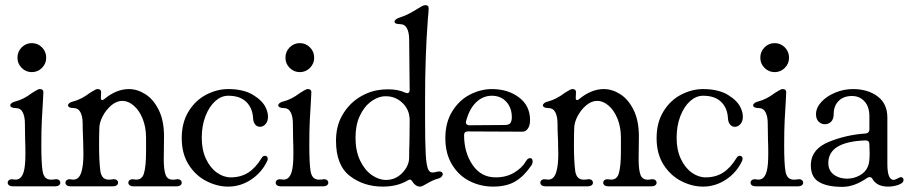

<svg xmlns="http://www.w3.org/2000/svg" viewBox="-20 -727 3550 748"><path d="M48 -502Q48 -526 64.5 -542.5Q81 -559 104 -559Q127 -559 143.5 -542.5Q160 -526 160 -502Q160 -479 143.5 -462.5Q127 -446 104 -446Q81 -446 64.5 -462.5Q48 -479 48 -502ZM10 -15Q10 -22 16 -26Q22 -30 33 -28Q63 -22 73 -60Q79 -82 79 -128Q79 -161 78 -179L77 -246Q77 -273 68.5 -289.5Q60 -306 41 -306Q31 -306 25.5 -309Q20 -312 20 -317Q20 -321 25.5 -325.5Q31 -330 41 -332Q72 -340 105 -365Q109 -367 119 -373.5Q129 -380 135 -380Q149 -380 149 -368L147 -328L143 -259Q141 -222 141 -161Q141 -90 146 -60Q149 -43 157 -35Q165 -27 180 -27Q187 -27 192 -28L198 -29Q206 -29 210.5 -25Q215 -21 215 -15Q215 -9 209.5 -5Q204 -1 194 -1H111H31Q21 -1 15.5 -5Q10 -9 10 -15Z M266 -332Q297 -340 330 -365Q334 -367 344 -373.5Q354 -380 360 -380Q374 -380 374 -368Q374 -356 373 -346V-344Q373 -339 376.5 -337.5Q380 -336 385 -340Q433 -380 482 -380Q515 -380 546.5 -360Q578 -340 598.5 -298.5Q619 -257 619 -196L618 -106Q618 -66 625 -46.5Q632 -27 653 -27Q661 -27 665 -28L671 -29Q679 -29 683.5 -25Q688 -21 688 -15Q688 -9 682.5 -5Q677 -1 667 -1H501Q491 -1 485.5 -5Q480 -9 480 -15Q480 -22 486 -26Q492 -30 503 -28Q532 -23 540.5 -50.5Q549 -78 549 -136V-190Q549 -232 535.5 -265Q522 -298 500.5 -316Q479 -334 457 -334Q434 -334 413.5 -316.5Q393 -299 380 -274Q367 -249 367 -227Q366 -203 366 -160Q366 -100 371 -60Q374 -43 382 -35Q390 -27 405 -27Q412 -27 417 -28L423 -29Q431 -29 435.5 -25Q440 -21 440 -15Q440 -9 434.5 -5Q429 -1 419 -1H256Q246 -1 240.5 -5Q235 -9 235 -15Q235 -22 241 -26Q247 -30 258 -28Q288 -22 298 -60Q305 -85 305 -126L304 -178Q302 -220 302 -246Q302 -273 293.5 -289.5Q285 -306 266 -306Q256 -306 250.5 -309Q245 -312 245 -317Q245 -321 250.5 -325.5Q256 -330 266 -332Z M688 -189Q688 -250 715 -293.5Q742 -337 784 -358.5Q826 -380 869 -380Q929 -380 966.5 -357Q1004 -334 1016 -306Q1024 -289 1024 -272Q1024 -254 1014.5 -243.5Q1005 -233 993 -233Q982 -233 974.5 -241.5Q967 -250 966 -266Q964 -306 939.5 -330Q915 -354 869 -354Q842 -354 818.5 -333Q795 -312 780.5 -274.5Q766 -237 766 -190Q766 -143 782.5 -108Q799 -73 825 -54.5Q851 -36 879 -36Q918 -36 947 -54.5Q976 -73 999 -111Q1004 -120 1012 -120Q1017 -120 1020 -117Q1023 -114 1023 -109Q1023 -103 1021 -100Q1000 -55 958.5 -27.5Q917 0 869 0Q826 0 784 -21.5Q742 -43 715 -85.5Q688 -128 688 -189Z M1092 -502Q1092 -526 1108.5 -542.5Q1125 -559 1148 -559Q1171 -559 1187.5 -542.5Q1204 -526 1204 -502Q1204 -479 1187.5 -462.5Q1171 -446 1148 -446Q1125 -446 1108.5 -462.5Q1092 -479 1092 -502ZM1054 -15Q1054 -22 1060 -26Q1066 -30 1077 -28Q1107 -22 1117 -60Q1123 -82 1123 -128Q1123 -161 1122 -179L1121 -246Q1121 -273 1112.5 -289.5Q1104 -306 1085 -306Q1075 -306 1069.5 -309Q1064 -312 1064 -317Q1064 -321 1069.5 -325.5Q1075 -330 1085 -332Q1116 -340 1149 -365Q1153 -367 1163 -373.5Q1173 -380 1179 -380Q1193 -380 1193 -368L1191 -328L1187 -259Q1185 -222 1185 -161Q1185 -90 1190 -60Q1193 -43 1201 -35Q1209 -27 1224 -27Q1231 -27 1236 -28L1242 -29Q1250 -29 1254.5 -25Q1259 -21 1259 -15Q1259 -9 1253.5 -5Q1248 -1 1238 -1H1155H1075Q1065 -1 1059.5 -5Q1054 -9 1054 -15Z M1289 -179Q1289 -236 1314 -279Q1339 -322 1378.5 -347Q1418 -372 1461 -377Q1473 -379 1493 -379Q1531 -379 1559 -366Q1565 -364 1566 -364Q1576 -364 1576 -377L1574 -573Q1574 -600 1565.5 -616.5Q1557 -633 1538 -633Q1517 -633 1517 -643Q1517 -647 1522.5 -651.5Q1528 -656 1538 -659Q1566 -668 1591 -683.5Q1616 -699 1622 -702Q1632 -707 1637 -707Q1650 -707 1650 -695Q1650 -683 1647 -654Q1636 -511 1636 -341V-265Q1636 -176 1638.5 -127Q1641 -78 1650 -64Q1655 -55 1665 -55Q1673 -55 1683 -58Q1686 -59 1692 -59Q1698 -59 1701.5 -56Q1705 -53 1705 -49Q1705 -44 1700 -38.5Q1695 -33 1686 -31Q1665 -25 1642 -11Q1624 0 1617 0Q1599 0 1587 -19Q1580 -32 1570 -25Q1529 0 1471 0Q1397 0 1343 -41.5Q1289 -83 1289 -179ZM1574 -114Q1574 -150 1575 -166Q1575 -179 1575.5 -200Q1576 -221 1576 -258Q1576 -299 1548.5 -325.5Q1521 -352 1484 -352Q1474 -352 1469 -351Q1445 -347 1421 -328Q1397 -309 1381 -274Q1365 -239 1365 -190Q1365 -139 1383 -101.5Q1401 -64 1428.5 -45Q1456 -26 1484 -26Q1521 -26 1547.5 -53.5Q1574 -81 1574 -114Z M1896 -380Q1959 -380 2002 -347.5Q2045 -315 2045 -259Q2045 -238 2036.5 -226Q2028 -214 2016 -214L1803 -215Q1788 -215 1788 -201Q1788 -133 1821 -84.5Q1854 -36 1911 -36Q1953 -36 1984 -55Q2015 -74 2029 -99Q2036 -111 2045 -111Q2055 -111 2055 -98Q2055 -88 2049 -81Q2021 -40 1987 -20Q1953 0 1901 0Q1853 0 1810.5 -21Q1768 -42 1741.5 -85Q1715 -128 1715 -189Q1715 -250 1742 -293.5Q1769 -337 1811 -358.5Q1853 -380 1896 -380ZM1795 -251Q1795 -239 1809 -239L1946 -240Q1964 -240 1969 -248.5Q1974 -257 1974 -270Q1974 -307 1952.5 -330.5Q1931 -354 1896 -354Q1862 -354 1835.5 -329Q1809 -304 1796 -256Q1795 -254 1795 -251Z M2116 -332Q2147 -340 2180 -365Q2184 -367 2194 -373.5Q2204 -380 2210 -380Q2224 -380 2224 -368Q2224 -356 2223 -346V-344Q2223 -339 2226.5 -337.5Q2230 -336 2235 -340Q2283 -380 2332 -380Q2365 -380 2396.5 -360Q2428 -340 2448.5 -298.5Q2469 -257 2469 -196L2468 -106Q2468 -66 2475 -46.5Q2482 -27 2503 -27Q2511 -27 2515 -28L2521 -29Q2529 -29 2533.5 -25Q2538 -21 2538 -15Q2538 -9 2532.5 -5Q2527 -1 2517 -1H2351Q2341 -1 2335.5 -5Q2330 -9 2330 -15Q2330 -22 2336 -26Q2342 -30 2353 -28Q2382 -23 2390.5 -50.5Q2399 -78 2399 -136V-190Q2399 -232 2385.5 -265Q2372 -298 2350.5 -316Q2329 -334 2307 -334Q2284 -334 2263.5 -316.5Q2243 -299 2230 -274Q2217 -249 2217 -227Q2216 -203 2216 -160Q2216 -100 2221 -60Q2224 -43 2232 -35Q2240 -27 2255 -27Q2262 -27 2267 -28L2273 -29Q2281 -29 2285.5 -25Q2290 -21 2290 -15Q2290 -9 2284.5 -5Q2279 -1 2269 -1H2106Q2096 -1 2090.5 -5Q2085 -9 2085 -15Q2085 -22 2091 -26Q2097 -30 2108 -28Q2138 -22 2148 -60Q2155 -85 2155 -126L2154 -178Q2152 -220 2152 -246Q2152 -273 2143.5 -289.5Q2135 -306 2116 -306Q2106 -306 2100.5 -309Q2095 -312 2095 -317Q2095 -321 2100.5 -325.5Q2106 -330 2116 -332Z M2538 -189Q2538 -250 2565 -293.5Q2592 -337 2634 -358.5Q2676 -380 2719 -380Q2779 -380 2816.5 -357Q2854 -334 2866 -306Q2874 -289 2874 -272Q2874 -254 2864.5 -243.5Q2855 -233 2843 -233Q2832 -233 2824.5 -241.5Q2817 -250 2816 -266Q2814 -306 2789.5 -330Q2765 -354 2719 -354Q2692 -354 2668.5 -333Q2645 -312 2630.5 -274.5Q2616 -237 2616 -190Q2616 -143 2632.5 -108Q2649 -73 2675 -54.5Q2701 -36 2729 -36Q2768 -36 2797 -54.5Q2826 -73 2849 -111Q2854 -120 2862 -120Q2867 -120 2870 -117Q2873 -114 2873 -109Q2873 -103 2871 -100Q2850 -55 2808.5 -27.5Q2767 0 2719 0Q2676 0 2634 -21.5Q2592 -43 2565 -85.5Q2538 -128 2538 -189Z M2942 -502Q2942 -526 2958.5 -542.5Q2975 -559 2998 -559Q3021 -559 3037.5 -542.5Q3054 -526 3054 -502Q3054 -479 3037.5 -462.5Q3021 -446 2998 -446Q2975 -446 2958.5 -462.5Q2942 -479 2942 -502ZM2904 -15Q2904 -22 2910 -26Q2916 -30 2927 -28Q2957 -22 2967 -60Q2973 -82 2973 -128Q2973 -161 2972 -179L2971 -246Q2971 -273 2962.5 -289.5Q2954 -306 2935 -306Q2925 -306 2919.5 -309Q2914 -312 2914 -317Q2914 -321 2919.5 -325.5Q2925 -330 2935 -332Q2966 -340 2999 -365Q3003 -367 3013 -373.5Q3023 -380 3029 -380Q3043 -380 3043 -368L3041 -328L3037 -259Q3035 -222 3035 -161Q3035 -90 3040 -60Q3043 -43 3051 -35Q3059 -27 3074 -27Q3081 -27 3086 -28L3092 -29Q3100 -29 3104.5 -25Q3109 -21 3109 -15Q3109 -9 3103.5 -5Q3098 -1 3088 -1H3005H2925Q2915 -1 2909.5 -5Q2904 -9 2904 -15Z M3139 -89Q3142 -147 3209.5 -174.5Q3277 -202 3353 -207Q3367 -209 3367 -223V-274Q3367 -311 3348 -332Q3329 -353 3299 -353Q3266 -353 3247 -333.5Q3228 -314 3228 -284Q3228 -263 3218 -253Q3208 -243 3193 -243Q3180 -243 3169.5 -253Q3159 -263 3159 -282Q3159 -307 3179.5 -329.5Q3200 -352 3233.5 -366Q3267 -380 3303 -380Q3361 -380 3399 -351.5Q3437 -323 3437 -269V-88Q3437 -26 3462 -26Q3465 -26 3476 -31.5Q3487 -37 3489 -37Q3494 -37 3497 -34Q3500 -31 3500 -26Q3500 -14 3480.5 -7Q3461 0 3440 0Q3396 0 3379 -30Q3375 -37 3368 -37Q3362 -37 3357 -33Q3308 1 3262 1Q3201 1 3169 -19Q3137 -39 3139 -89ZM3368 -129 3367 -165Q3367 -180 3352 -180Q3207 -175 3207 -92Q3207 -63 3228 -47Q3249 -31 3280 -31Q3306 -31 3329 -43.5Q3352 -56 3361 -78Q3368 -93 3368 -129Z"/></svg>

Font: Hina Mincho
Style: Regular
Weight: 400
Designer: satsuyako
Foundry: satsuyako
Version: Version 1.100